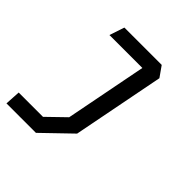

<svg xmlns="http://www.w3.org/2000/svg" viewBox="-190 -657 1000 1000"><g transform="rotate(45 310.0 -157.0)"><path d="M7.5 200H224.5L379 51L478 -456L437.5 -513.5H162.5L135 -431H377.5L289.5 20L191.5 115H12.5Z"/></g></svg>

Font: Monaspace Krypton
Style: Italic
Weight: 400
Italic angle: -11°
Designer: Riley Cran & the Lettermatic Team
Foundry: Lettermatic
Version: Version 1.101 (Monaspace Krypton)